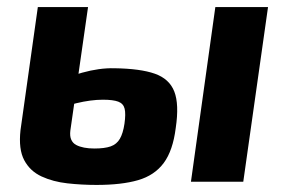

<svg xmlns="http://www.w3.org/2000/svg" viewBox="-20 -514 812 543"><path d="M229 -494 179 -145Q177 -129 181.5 -119Q186 -109 195.5 -104Q205 -99 218 -96.5Q231 -94 247 -94Q276 -94 293 -100Q310 -106 319 -121.5Q328 -137 332 -164Q336 -192 332.5 -206.5Q329 -221 314.5 -226.5Q300 -232 271 -232Q237 -232 195.5 -222Q154 -212 101 -179L114 -264Q164 -295 212.5 -308.5Q261 -322 303 -321Q377 -320 418 -305.5Q459 -291 473 -255Q487 -219 477 -152Q469 -88 443 -53Q417 -18 370.5 -4.5Q324 9 253 9Q211 9 170.5 4.5Q130 0 97.5 -15Q65 -30 48.5 -61Q32 -92 38 -146L87 -494ZM738 -494 668 0H520L589 -494Z"/></svg>

Font: Exo 2
Style: Bold Italic
Weight: 700
Italic angle: -8°
Designer: Natanael Gama
Foundry: Natanael Gama
Version: Version 2.010